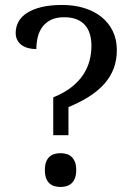

<svg xmlns="http://www.w3.org/2000/svg" viewBox="-20 -744 540 771"><path d="M254.9 -201.2H193.8V-353Q237.3 -370.6 266.8 -393.8Q296.4 -417 314.2 -444.1Q332 -471.2 339.6 -500.7Q347.2 -530.3 347.2 -560.1Q347.2 -585.9 340.8 -607.2Q334.5 -628.4 321.3 -643.3Q308.1 -658.2 287.4 -666.5Q266.6 -674.8 237.8 -674.8Q206.5 -674.8 185.3 -664.6Q164.1 -654.3 150.9 -636.7Q137.7 -619.1 131.8 -595.9Q126 -572.8 126 -546.9Q107.9 -546.9 92.8 -551Q77.6 -555.2 66.7 -563.2Q55.7 -571.3 49.3 -583.5Q43 -595.7 43 -611.8Q43 -635.7 54 -656.2Q64.9 -676.8 88.1 -691.9Q111.3 -707 146.5 -715.6Q181.6 -724.1 230 -724.1Q277.3 -724.1 317.4 -711.9Q357.4 -699.7 386.7 -676.5Q416 -653.3 432.6 -619.6Q449.2 -585.9 449.2 -543Q449.2 -502 436.3 -468.3Q423.3 -434.6 398.4 -406.7Q373.5 -378.9 337.4 -356Q301.3 -333 254.9 -314ZM160.2 -61Q160.2 -80.6 165 -93.5Q169.9 -106.4 178.5 -114.3Q187 -122.1 198.5 -125.5Q210 -128.9 223.1 -128.9Q235.8 -128.9 247.3 -125.5Q258.8 -122.1 267.3 -114.3Q275.9 -106.4 281 -93.5Q286.1 -80.6 286.1 -61Q286.1 -42 281 -28.8Q275.9 -15.6 267.3 -7.8Q258.8 0 247.3 3.4Q235.8 6.8 223.1 6.8Q210 6.8 198.5 3.4Q187 0 178.5 -7.8Q169.9 -15.6 165 -28.8Q160.2 -42 160.2 -61Z"/></svg>

Font: Droid Serif
Style: Regular
Weight: 400
Version: Version 1.00 build 112